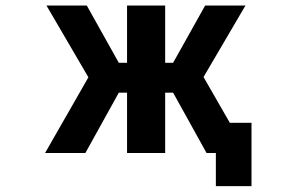

<svg xmlns="http://www.w3.org/2000/svg" viewBox="-20 -543 1040 684"><path d="M432.6 -523.4H568.4V-319.3H596.7L710.9 -523.4H854.5L705.1 -268.6L798.8 -105.5H876V120.1H749V2H715.8L596.7 -212.9H568.4V2H432.6V-212.9H403.3L284.2 2H140.6L294.9 -267.6L145.5 -523.4H289.1L403.3 -319.3H432.6Z"/></svg>

Font: GenEi Gothic M Regular
Style: Bold
Weight: 700
Designer: o_tamon (Modified); [Source Han Sans]
Ryoko NISHIZUKA  (kana & ideographs); Paul D. Hunt (Latin, Greek & Cyrillic); Wenl
Version: Version 1.1a;Original Version 1.004